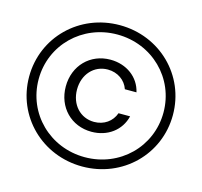

<svg xmlns="http://www.w3.org/2000/svg" viewBox="-112 -882 1093 1038"><g transform="rotate(15 434.5 -363.5)"><path d="M434.1 31.7C659.2 31.7 836.4 -142.1 836.4 -363.8C836.4 -585.4 659.2 -759.3 434.1 -759.3C209 -759.3 31.7 -585.4 31.7 -363.8C31.7 -142.1 209 31.7 434.1 31.7ZM85 -363.8C85 -556.2 238.8 -707 434.1 -707C629.9 -707 783.7 -556.2 783.7 -363.8C783.7 -171.4 629.9 -20.5 434.1 -20.5C238.8 -20.5 85 -171.4 85 -363.8ZM236.8 -363.8C236.8 -247.6 320.3 -162.6 433.6 -162.6C523.9 -162.6 595.2 -215.8 614.7 -297.4H549.8C533.2 -249.5 489.3 -217.8 433.6 -217.8C356.4 -217.8 299.8 -279.3 299.8 -363.8C299.8 -448.7 356.4 -510.7 433.6 -510.7C488.8 -510.7 533.7 -478.5 549.3 -431.6H614.3C596.2 -512.2 523.9 -565.9 433.6 -565.9C320.8 -565.9 236.8 -481 236.8 -363.8Z"/></g></svg>

Font: Guggenheim Sans Display Light
Style: Regular
Weight: 300
Designer: Modified by Tom Baber under direction of Pentagram Design 2023
Foundry: rsms
Version: Version 1.001;Glyphs 3.1.2 (3151)